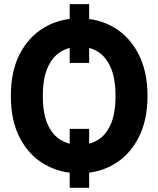

<svg xmlns="http://www.w3.org/2000/svg" viewBox="-20 -816 755 915"><path d="M404.9 -201.8V78.9H312.1V-201.8ZM404.9 -796.3V-516.2H312.1V-796.3ZM683 -358.8Q682.7 -241.2 639.8 -158.9Q597 -76.6 523.5 -33.4Q450.1 9.8 358 9.8Q265 9.8 191.1 -33.5Q117.1 -76.9 74.3 -159.2Q31.5 -241.5 31.8 -358.8Q31.5 -476.4 74.3 -559Q117.1 -641.6 191.1 -685.1Q265 -728.5 358 -728.5Q450.1 -728.5 523.5 -685.1Q597 -641.6 639.8 -559Q682.7 -476.4 683 -358.8ZM530.5 -358.8Q530.5 -441.2 508.2 -493Q485.8 -544.7 447 -569.1Q408.2 -593.6 358 -593.6Q307.8 -593.6 268.4 -568.8Q229 -544.1 206.5 -492.4Q184 -440.6 184.2 -358.8Q184 -276.1 206.6 -224.6Q229.3 -173.1 268.7 -149.4Q308.1 -125.7 358 -125.2Q408.2 -125.7 447 -149.4Q485.8 -173.1 508.2 -224.6Q530.5 -276.1 530.5 -358.8Z"/></svg>

Font: Inter Display V
Style: Regular
Weight: 400
Designer: Rasmus Andersson
Foundry: rsms
Version: Version 3.015;git-src